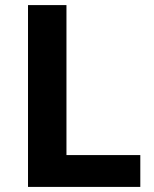

<svg xmlns="http://www.w3.org/2000/svg" viewBox="-20 -734 605 754"><path d="M90 0V-714H241V-125H531V0Z"/></svg>

Font: Noto Sans Ol Chiki
Style: Regular
Weight: 400
Designer: Monotype Design Team, Lewis McGuffie
Foundry: Monotype Imaging Inc.
Version: Version 2.003